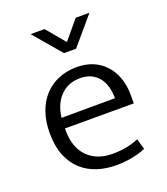

<svg xmlns="http://www.w3.org/2000/svg" viewBox="-130 -781 764 880"><g transform="rotate(-20 252.0 -340.5)"><path d="M458 -230H122V-221Q122 -138 166.5 -92Q211 -46 289 -46Q324 -46 354 -51.5Q384 -57 416 -70L431 -18Q404 -6 366 1.5Q328 9 286 9Q237 9 194 -5Q151 -19 118.5 -48.5Q86 -78 67.5 -124Q49 -170 49 -234Q49 -289 64.5 -334Q80 -379 109 -410.5Q138 -442 178.5 -459Q219 -476 269 -476Q312 -476 346.5 -461.5Q381 -447 406 -420Q431 -393 444.5 -355Q458 -317 458 -271ZM385 -282Q385 -310 378.5 -335.5Q372 -361 357.5 -380.5Q343 -400 320 -411.5Q297 -423 265 -423Q207 -423 169.5 -385Q132 -347 124 -281ZM409 -690 295 -556H236L122 -690H190L266 -599L342 -690Z"/></g></svg>

Font: Mukta Mahee Light
Style: Regular
Weight: 300
Designer: Shuchita Grover, Noopur Datye, Girish Dalvi, Yashodeep Gholap
Foundry: Ek Type
Version: Version 2.538;PS 1.000;hotconv 16.6.51;makeotf.lib2.5.65220;